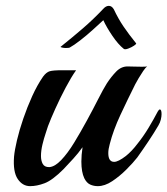

<svg xmlns="http://www.w3.org/2000/svg" viewBox="-20 -630 572 656"><path d="M83 6Q57 6 40.5 -18.5Q24 -43 28 -95Q30 -117 38 -151Q46 -185 59.5 -224.5Q73 -264 90 -301.5Q107 -339 127 -368Q138 -383 149.5 -386.5Q161 -390 192 -390H240Q223 -366 204 -330Q185 -294 169 -258.5Q153 -223 144 -199Q142 -192 136 -174.5Q130 -157 125 -136Q120 -115 120 -97Q120 -81 126 -70Q132 -59 148 -59Q167 -60 189 -83Q211 -106 233 -142Q255 -178 276.5 -217.5Q298 -257 315.5 -291.5Q333 -326 345 -345Q360 -368 377 -385.5Q394 -403 416 -403Q424 -403 437.5 -402.5Q451 -402 464.5 -402Q478 -402 483 -403Q477 -399 469 -387Q461 -375 453.5 -362.5Q446 -350 442 -342Q416 -290 391.5 -237.5Q367 -185 355 -138Q350 -120 350 -107Q350 -77 370 -77Q384 -77 410 -97Q430 -113 449 -138Q470 -164 488 -194Q506 -224 519 -249Q523 -256 526 -256Q532 -256 532 -240Q532 -232 529.5 -221.5Q527 -211 521 -201Q507 -177 488 -148.5Q469 -120 449 -92Q435 -74 412 -51Q389 -28 363.5 -11Q338 6 314 6Q300 6 288 0.5Q276 -5 268 -21Q258 -42 258 -78Q258 -89 259 -101.5Q260 -114 262 -127Q247 -106 230.5 -88Q214 -70 197 -52Q159 -14 132.5 -4Q106 6 83 6ZM403 -463Q384 -478 364 -507.5Q344 -537 333 -561Q320 -549 298 -529Q276 -509 254 -492Q232 -475 219 -468Q218 -467 214 -466.5Q210 -466 205 -466Q198 -466 192 -467.5Q186 -469 187 -470Q227 -502 263 -533Q299 -564 333 -600Q342 -610 352 -610Q362 -610 369 -598Q384 -566 402 -539.5Q420 -513 445 -482Q447 -480 438 -474Q429 -468 418 -464Q407 -460 403 -463Z"/></svg>

Font: Playball
Style: Regular
Weight: 400
Designer: Robert E. Leuschke
Foundry: Robert E. Leuschke
Version: Version 1.010